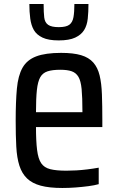

<svg xmlns="http://www.w3.org/2000/svg" viewBox="-20 -851 587 955"><path d="M290 84Q225 84 182.5 72.5Q140 61 114.5 36.5Q89 12 76.5 -27Q64 -66 61 -121.5Q58 -177 58 -251Q58 -345 64 -410Q70 -475 92 -514Q114 -553 160 -570.5Q206 -588 284 -588Q345 -588 383.5 -576.5Q422 -565 444 -540Q466 -515 475.5 -476Q485 -437 487 -381Q489 -325 489 -252V-219H159Q159 -149 164.5 -105Q170 -61 185 -39Q200 -17 230 -9.5Q260 -2 310 -2Q334 -2 360 -3.5Q386 -5 414.5 -8.5Q443 -12 471 -17V65Q450 71 419.5 75Q389 79 356 81.5Q323 84 290 84ZM390 -265V-296Q390 -367 386 -408Q382 -449 370 -469Q358 -489 336.5 -496.5Q315 -504 280 -504Q240 -504 216 -496Q192 -488 180 -466.5Q168 -445 163.5 -403.5Q159 -362 159 -293H417ZM272 -650Q221 -650 191.5 -664Q162 -678 148.5 -701.5Q135 -725 130.5 -758.5Q126 -792 126 -831H197Q197 -789 200 -764Q203 -739 219.5 -727.5Q236 -716 272 -716Q309 -716 325 -728Q341 -740 345.5 -766Q350 -792 350 -831H420Q420 -792 416.5 -758.5Q413 -725 398.5 -701.5Q384 -678 354 -664Q324 -650 272 -650Z"/></svg>

Font: Farlight84_Sys_V01
Style: Regular
Weight: 400
Designer: Ryoko NISHIZUKA  (kana, bopomofo & ideographs); Paul D. Hunt (Latin, Greek & Cyrillic); Sandoll Communications , Soo-you
Foundry: Adobe
Version: Version 2.004;October 29, 2024;FontCreator 14.0.0.2814 64-bi